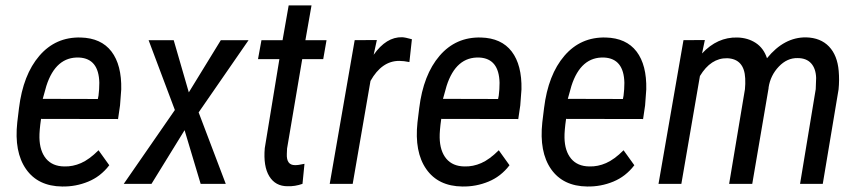

<svg xmlns="http://www.w3.org/2000/svg" viewBox="-20 -676 3165 706"><path d="M208.5 9.8Q119.6 8.8 75.7 -54.2Q31.7 -117.2 43.5 -226.1L49.8 -278.3Q64.9 -401.4 124.8 -470.9Q184.6 -540.5 276.9 -538.1Q352.1 -536.1 389.9 -486.6Q427.7 -437 425.8 -347.2L421.4 -288.6L414.1 -238.3L130.9 -238.8Q124.5 -194.8 125 -169.9Q126 -120.6 149.4 -92.5Q172.9 -64.5 216.3 -64Q247.6 -63 278.1 -76.4Q308.6 -89.8 342.3 -123.5L381.8 -68.4Q350.6 -27.3 304.7 -8.3Q258.8 10.7 208.5 9.8ZM271.5 -464.4Q185.1 -468.3 150.4 -359.9L137.2 -312.5L339.8 -312L342.3 -324.7Q345.2 -347.2 345.2 -371.6Q343.3 -460.4 271.5 -464.4Z M674.3 -336.4 792 -528.3H894L710.4 -262.7L810.1 0H717.8L658.7 -197.3L537.1 0H435.1L623 -271.5L526.4 -528.3H618.7Z M1125.5 -656.2 1103 -528.3H1180.7L1168.5 -458.5H1091.3L1035.6 -129.9L1034.7 -110.4Q1032.7 -68.8 1064.5 -68.8Q1076.2 -68.4 1099.6 -73.7L1092.3 0Q1064.9 9.8 1037.1 8.8Q992.7 8.8 970.2 -27.8Q947.8 -64.5 953.6 -131.3L1007.3 -458.5H928.7L941.4 -528.3H1019L1041.5 -656.2Z M1485.4 -447.8Q1464.4 -452.1 1447.8 -452.1Q1383.8 -452.1 1342.3 -378.4L1276.9 0H1192.4L1284.2 -528.3L1365.7 -528.8L1354 -474.6Q1400.4 -540.5 1458.5 -539.1Q1470.2 -538.6 1494.6 -531.7Z M1680.2 9.8Q1591.3 8.8 1547.4 -54.2Q1503.4 -117.2 1515.1 -226.1L1521.5 -278.3Q1536.6 -401.4 1596.4 -470.9Q1656.2 -540.5 1748.5 -538.1Q1823.7 -536.1 1861.6 -486.6Q1899.4 -437 1897.5 -347.2L1893.1 -288.6L1885.7 -238.3L1602.5 -238.8Q1596.2 -194.8 1596.7 -169.9Q1597.7 -120.6 1621.1 -92.5Q1644.5 -64.5 1688 -64Q1719.2 -63 1749.8 -76.4Q1780.3 -89.8 1814 -123.5L1853.5 -68.4Q1822.3 -27.3 1776.4 -8.3Q1730.5 10.7 1680.2 9.8ZM1743.2 -464.4Q1656.7 -468.3 1622.1 -359.9L1608.9 -312.5L1811.5 -312L1814 -324.7Q1816.9 -347.2 1816.9 -371.6Q1814.9 -460.4 1743.2 -464.4Z M2139.2 9.8Q2050.3 8.8 2006.3 -54.2Q1962.4 -117.2 1974.1 -226.1L1980.5 -278.3Q1995.6 -401.4 2055.4 -470.9Q2115.2 -540.5 2207.5 -538.1Q2282.7 -536.1 2320.6 -486.6Q2358.4 -437 2356.4 -347.2L2352.1 -288.6L2344.7 -238.3L2061.5 -238.8Q2055.2 -194.8 2055.7 -169.9Q2056.6 -120.6 2080.1 -92.5Q2103.5 -64.5 2147 -64Q2178.2 -63 2208.7 -76.4Q2239.3 -89.8 2272.9 -123.5L2312.5 -68.4Q2281.2 -27.3 2235.4 -8.3Q2189.5 10.7 2139.2 9.8ZM2202.1 -464.4Q2115.7 -468.3 2081.1 -359.9L2067.9 -312.5L2270.5 -312L2272.9 -324.7Q2275.9 -347.2 2275.9 -371.6Q2273.9 -460.4 2202.1 -464.4Z M2571.8 -528.8 2561.5 -479.5Q2617.7 -540 2691.4 -538.1Q2730 -537.1 2759 -518.1Q2788.1 -499 2800.3 -461.9Q2863.3 -539.6 2944.3 -538.6Q2997.6 -537.1 3028.3 -504.9Q3059.1 -472.7 3064 -415Q3066.9 -381.3 3063.5 -347.2L3005.4 0H2921.9L2979.5 -348.1L2981 -389.2Q2980 -423.8 2962.6 -443.1Q2945.3 -462.4 2913.1 -462.4Q2874.5 -463.4 2843.8 -431.2Q2813 -398.9 2806.2 -354.5V-352.1L2746.1 0H2661.1L2719.2 -347.7Q2721.2 -367.2 2720.2 -387.7Q2716.8 -459.5 2653.8 -461.9Q2593.8 -462.9 2553.7 -396.5L2485.4 0H2401.4L2493.2 -528.3Z"/></svg>

Font: TypoPRO Roboto
Style: Italic
Weight: 400
Italic angle: -12°
Designer: Google
Version: Version 2.136; 2016